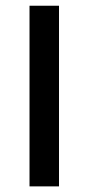

<svg xmlns="http://www.w3.org/2000/svg" viewBox="-20 -663 314 683"><path d="M189.9 0H85V-642.6H189.9Z"/></svg>

Font: Khula Semibold
Style: Regular
Weight: 600
Designer: Erin McLaughlin, Steve Matteson
Version: Version 1.000;PS 1.0;hotconv 1.0.72;makeotf.lib2.5.5900